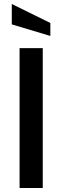

<svg xmlns="http://www.w3.org/2000/svg" viewBox="-20 -941 312 961"><path d="M78 -700H194V0H78ZM39 -819V-921L232 -826V-761Z"/></svg>

Font: Cabin SemiBold
Style: Regular
Weight: 600
Designer: Pablo Impallari
Foundry: Pablo Impallari. http://www.impallari.com Igino Marini. http://www.ikern.com
Version: Version 2.200